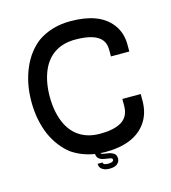

<svg xmlns="http://www.w3.org/2000/svg" viewBox="-92 -596 658 737"><g transform="rotate(-15 236.5 -227.0)"><path d="M370 -349V-376Q370 -400 358 -415Q333 -447 254 -447Q209 -447 177 -428Q146 -410 127 -374Q103 -326 103 -260Q103 -194 127 -146Q146 -110 177 -92Q209 -73 254 -73Q307 -73 337 -90Q370 -109 370 -153V-180H443V-153Q443 -102 417 -66Q370 0 254 0Q245 0 235 -1Q236 4 255 6Q272 8 279 12Q295 18 295 36Q295 47 288 54Q279 66 254 66Q231 66 220 54Q214 47 214 36H234Q234 39 235 41Q240 46 254 46Q268 46 273 41Q275 39 275 36Q275 31 271 29.5Q267 28 253 26Q236 24 229 20Q215 14 214 -3Q164 -11 124 -38Q81 -71 56 -126Q30 -186 30 -260Q30 -334 57 -395Q81 -449 124 -482Q179 -520 254 -520Q369 -520 416 -459Q443 -425 443 -376V-349Z"/></g></svg>

Font: Venice Serif Bold
Style: Regular
Weight: 700
Designer: Bruno Pierini
Foundry: Unio | Creative Solutions
Version: Version 1.000;PS 001.000;hotconv 1.0.70;makeotf.lib2.5.58329